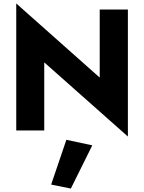

<svg xmlns="http://www.w3.org/2000/svg" viewBox="-20 -755 834 1111"><path d="M364 54 276 313 390 336 514 86ZM557 -700V-306L74 -735V0H236V-394L720 35V-700Z"/></svg>

Font: Jost
Style: Bold
Weight: 700
Version: Version 3.710